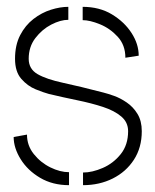

<svg xmlns="http://www.w3.org/2000/svg" viewBox="-20 -537 455 562"><path d="M223 5V-32Q250 -32 281 -45.5Q312 -59 333.5 -86Q355 -113 355 -153Q355 -179 335 -196Q315 -213 281.5 -224Q248 -235 206.5 -243.5Q165 -252 123 -262Q108 -266 84.5 -275.5Q61 -285 42.5 -306Q24 -327 24 -365Q24 -405 39 -434Q54 -463 78 -481.5Q102 -500 129 -508.5Q156 -517 180 -517V-479Q157 -479 130 -465Q103 -451 83.5 -425.5Q64 -400 64 -365Q64 -335 90 -320Q116 -305 165 -294.5Q214 -284 283 -266Q295 -263 313.5 -256.5Q332 -250 351 -237Q370 -224 382.5 -203.5Q395 -183 395 -153Q395 -105 372 -69.5Q349 -34 310 -14.5Q271 5 223 5ZM182 5Q134 5 97.5 -16.5Q61 -38 40.5 -71Q20 -104 20 -136L59 -143Q59 -111 79 -86Q99 -61 127.5 -47Q156 -33 182 -33ZM347 -368Q347 -405 324.5 -429.5Q302 -454 272.5 -466Q243 -478 222 -478V-517Q271 -517 307.5 -495Q344 -473 365 -440.5Q386 -408 386 -374Z"/></svg>

Font: Stick No Bills ExtraLight
Style: Regular
Weight: 200
Designer: Kosala Senevirathne, Siva Puranthara, Lasantha Premarathna, Tharique Azeez
Foundry: mooniak
Version: Version 2.000